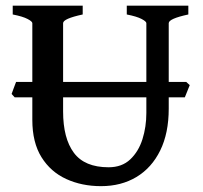

<svg xmlns="http://www.w3.org/2000/svg" viewBox="-20 -635 708 670"><path d="M332.5 14.6Q265.6 14.6 211.2 -10.3Q156.7 -35.2 124.8 -86.4Q92.8 -137.7 92.8 -216.8V-295.4H31.2L20.5 -307.1Q22.9 -314.5 28.1 -327.9Q33.2 -341.3 36.1 -349.1H92.8V-554.2Q92.8 -560.1 76.2 -568.8Q59.6 -577.6 24.4 -584.5V-615.2H268.6V-584.5Q200.2 -569.8 200.2 -554.2V-349.1H490.7V-554.2Q490.7 -560.1 474.1 -568.8Q457.5 -577.6 422.4 -584.5V-615.2H637.2V-584.5Q568.8 -569.8 568.8 -554.2V-349.1H629.9L642.1 -337.9L625 -295.4H568.8V-255.9Q568.8 -170.4 539.1 -109.9Q509.3 -49.3 456.1 -17.3Q402.8 14.6 332.5 14.6ZM358.9 -51.3Q405.3 -51.3 434.3 -78.6Q463.4 -106 477.1 -149.2Q490.7 -192.4 490.7 -240.7V-295.4H200.2V-246.1Q200.2 -152.3 237.8 -101.8Q275.4 -51.3 358.9 -51.3Z"/></svg>

Font: David Libre Medium
Style: Regular
Weight: 500
Designer: Ismar David, J. Victor Gaultney, Annie Olsen and Meir Sadan
Foundry: Monotype Imaging Inc. & SIL International
Version: Version 1.100; ttfautohint (v1.8.4.7-5d5b)